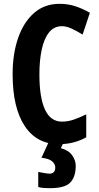

<svg xmlns="http://www.w3.org/2000/svg" viewBox="-20 -744 518 1004"><path d="M304 -607Q262 -607 236 -574Q210 -541 198 -484Q186 -427 186 -355Q186 -235 215 -171.5Q244 -108 304 -108Q334 -108 364 -118Q394 -128 431 -146V-26Q366 10 288 10Q172 10 109 -85.5Q46 -181 46 -356Q46 -463 75 -546Q104 -629 158.5 -676.5Q213 -724 292 -724Q335 -724 373.5 -711.5Q412 -699 450 -677L412 -563Q382 -582 354.5 -594.5Q327 -607 304 -607ZM376 123Q376 180 348 210Q320 240 241 240Q224 240 209.5 239Q195 238 180 234V155Q195 158 212 161Q229 164 240 164Q252 164 260.5 156.5Q269 149 269 132Q269 114 252.5 99.5Q236 85 197 81L234 0H313L298 31Q338 41 357 67.5Q376 94 376 123Z"/></svg>

Font: Noto Sans Gujarati ExtraCondensed
Style: Bold
Weight: 700
Width: 2
Designer: Jelle Bosma - Monotype Design Team, Universal Thirst
Foundry: Monotype Imaging Inc.
Version: Version 2.106; ttfautohint (v1.8.4.7-5d5b)